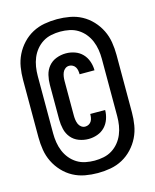

<svg xmlns="http://www.w3.org/2000/svg" viewBox="-112 -789 725 897"><g transform="rotate(-15 250.0 -340.0)"><path d="M250 32Q219 32 188.5 26.5Q158 21 131 6.5Q104 -8 82.5 -31Q61 -54 47.5 -81.5Q34 -109 29 -139.5Q24 -170 24 -201V-479Q24 -510 29 -540.5Q34 -571 47.5 -598.5Q61 -626 82.5 -649Q104 -672 131 -686.5Q158 -701 188.5 -706.5Q219 -712 250 -712Q281 -712 311.5 -706.5Q342 -701 369 -686.5Q396 -672 417.5 -649Q439 -626 452.5 -598.5Q466 -571 471 -540.5Q476 -510 476 -479V-201Q476 -170 471 -139.5Q466 -109 452.5 -81.5Q439 -54 417.5 -31Q396 -8 369 6.5Q342 21 311.5 26.5Q281 32 250 32ZM250 -28Q272 -28 294 -32.5Q316 -37 334.5 -48.5Q353 -60 367 -77Q381 -94 389.5 -114.5Q398 -135 401.5 -157Q405 -179 405 -201V-479Q405 -501 401.5 -523Q398 -545 389.5 -565.5Q381 -586 367 -603Q353 -620 334.5 -631.5Q316 -643 294 -647.5Q272 -652 250 -652Q228 -652 206 -647.5Q184 -643 165.5 -631.5Q147 -620 133 -603Q119 -586 110.5 -565.5Q102 -545 98.5 -523Q95 -501 95 -479V-201Q95 -179 98.5 -157Q102 -135 110.5 -114.5Q119 -94 133 -77Q147 -60 165.5 -48.5Q184 -37 206 -32.5Q228 -28 250 -28ZM249 -133Q225 -133 202.5 -141.5Q180 -150 165 -168Q150 -186 144.5 -209.5Q139 -233 139 -256V-424Q139 -447 144.5 -470.5Q150 -494 165 -512Q180 -530 202.5 -538.5Q225 -547 249 -547Q271 -547 292 -539.5Q313 -532 328 -516.5Q343 -501 350.5 -479.5Q358 -458 358 -436H286Q286 -445 284.5 -454Q283 -463 278.5 -470.5Q274 -478 266 -482.5Q258 -487 249 -487Q238 -487 229.5 -480.5Q221 -474 217 -464.5Q213 -455 211.5 -444.5Q210 -434 210 -424V-256Q210 -246 211.5 -235.5Q213 -225 217 -215.5Q221 -206 229.5 -199.5Q238 -193 249 -193Q258 -193 266 -197.5Q274 -202 278.5 -209.5Q283 -217 284.5 -226Q286 -235 286 -244H358Q358 -222 350.5 -200.5Q343 -179 328 -163.5Q313 -148 292 -140.5Q271 -133 249 -133Z"/></g></svg>

Font: Iosevka SS04 Heavy
Style: Regular
Weight: 900
Monospace: yes
Designer: Belleve Invis
Foundry: Belleve Invis
Version: Version 19.0.0; ttfautohint (v1.8.4)